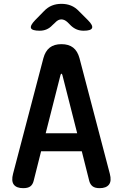

<svg xmlns="http://www.w3.org/2000/svg" viewBox="-20 -970 640 1000"><path d="M218 -276H382L305 -579Q303 -586 300 -586Q297 -586 295 -579ZM445 -27 406 -182H194L155 -27Q150 -8 137.5 1Q125 10 101 10Q66 10 52 -8.5Q38 -27 48 -65L206 -667Q216 -704 239 -722Q262 -740 300 -740Q338 -740 361 -722Q384 -704 394 -667L552 -65Q562 -27 547.5 -8.5Q533 10 499 10Q475 10 462.5 0.5Q450 -9 445 -27ZM187 -810Q147 -810 141.5 -823.5Q136 -837 163 -865L209 -912Q228 -932 250.5 -941Q273 -950 300 -950Q327 -950 349.5 -941Q372 -932 391 -912L438 -865Q465 -838 459.5 -824Q454 -810 416 -810Q396 -810 380 -816.5Q364 -823 350 -836L332 -854Q316 -869 299.5 -869Q283 -869 268 -853L252 -838Q239 -824 222.5 -817Q206 -810 187 -810Z"/></svg>

Font: Maple Mono SemiBold
Style: Regular
Weight: 600
Monospace: yes
Designer: subframe7536
Version: Version 7.000